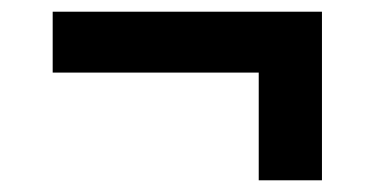

<svg xmlns="http://www.w3.org/2000/svg" viewBox="-20 -402 640 328"><path d="M422 -94V-278H70V-382H530V-94Z"/></svg>

Font: TypoPRO Source Code Pro
Style: Bold
Weight: 700
Monospace: yes
Designer: Paul D. Hunt, Teo Tuominen
Foundry: Adobe Systems Incorporated
Version: Version 2.010;PS 1.0;hotconv 1.0.84;makeotf.lib2.5.63406